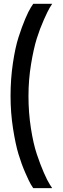

<svg xmlns="http://www.w3.org/2000/svg" viewBox="-20 -770 328 1004"><path d="M153.8 -750H252.9Q248 -742.7 239.5 -728.8Q231 -714.8 209.7 -667.5Q188.5 -620.1 172.1 -567.9Q155.8 -515.6 142.3 -434.1Q128.9 -352.5 128.9 -268.1Q128.9 -181.2 141.6 -99.6Q154.3 -18.1 172.6 36.4Q190.9 90.8 209.2 132.8Q227.5 174.8 240.2 194.3L252.9 213.9H153.8Q148.9 207 140.9 193.6Q132.8 180.2 112.5 134Q92.3 87.9 76.7 36.1Q61 -15.6 48.1 -98.1Q35.2 -180.7 35.2 -268.1Q35.2 -356.9 47.4 -439.2Q59.6 -521.5 76.9 -575.4Q94.2 -629.4 111.8 -670.9Q129.4 -712.4 141.6 -731.4Z"/></svg>

Font: Glacial Indifference
Style: Bold
Weight: 700
Version: Version 1.001